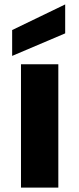

<svg xmlns="http://www.w3.org/2000/svg" viewBox="-20 -849 359 869"><path d="M75 -558H244V0H75ZM275 -829V-698L35 -596V-713Z"/></svg>

Font: Parkinsans
Style: Bold
Weight: 700
Designer: Red Stone, Indian Type Foundry
Foundry: Indian Type Foundry
Version: Version 1.000